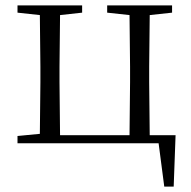

<svg xmlns="http://www.w3.org/2000/svg" viewBox="-20 -532 711 713"><path d="M45 0H569L590 161H625L632 -30H536L534 -227V-285L536 -476L619 -485V-512H378V-485L461 -476L463 -285V-227L461 -30H203L201 -227V-285L203 -476L285 -485V-512H45V-485L128 -476L130 -285V-227L128 -35L45 -27Z"/></svg>

Font: Source Han Serif CN Light
Style: Regular
Weight: 300
Designer: Ryoko NISHIZUKA 西塚涼子 (kana & ideographs); Frank Grießhammer (Latin, Greek & Cyrillic); Wenlong ZHANG 张文龙 (bopomofo); San
Foundry: Adobe
Version: Version 2.003;hotconv 1.1.1;makeotfexe 2.6.0